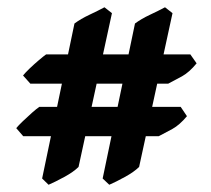

<svg xmlns="http://www.w3.org/2000/svg" viewBox="-20 -493 577 525"><path d="M106 -344.2H500.5L517.6 -319.8Q497.6 -295.4 477.8 -284.4Q458 -273.4 439.9 -264.2H63L43 -286.6Q48.8 -293.9 61 -305.7Q73.2 -317.4 86.2 -328.4Q99.1 -339.4 106 -344.2ZM87.4 -200.7H474.1L491.2 -175.3Q471.2 -151.4 451.7 -140.6Q432.1 -129.9 414.1 -120.6H43.5L24.4 -142.6Q30.3 -149.9 42.5 -161.6Q54.7 -173.3 67.4 -184.6Q80.1 -195.8 87.4 -200.7ZM95.2 -4.9 183.6 -428.7Q200.7 -441.4 224.1 -452.4Q247.6 -463.4 265.6 -473.1L286.1 -457L194.8 -36.6Q181.2 -22.9 155.5 -9Q129.9 4.9 112.8 12.2ZM260.7 -4.9 349.1 -428.7Q366.2 -441.4 389.6 -452.4Q413.1 -463.4 431.2 -473.1L451.7 -457L360.4 -36.6Q346.7 -22.9 321.3 -9Q295.9 4.9 278.8 12.2Z"/></svg>

Font: Namdhinggo ExtraBold
Style: Regular
Weight: 800
Designer: Victor Gaultney
Foundry: SIL International
Version: Version 3.001